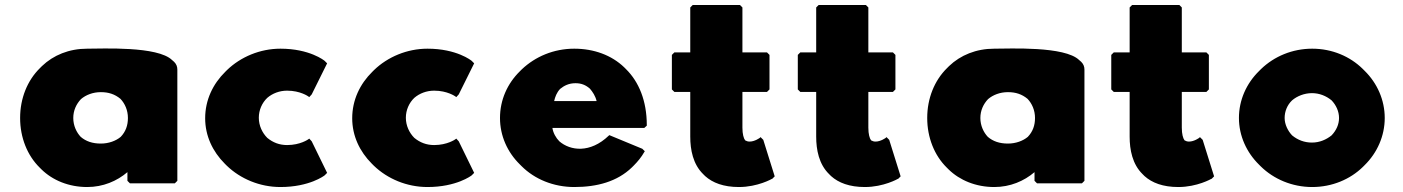

<svg xmlns="http://www.w3.org/2000/svg" viewBox="-20 -731 5649 773"><path d="M306 -332C326 -349 354 -360 386 -360C417 -360 442 -352 465 -333C483 -314 495 -287 495 -256C495 -226 486 -201 466 -180C447 -164 418 -153 386 -153C352 -153 326 -162 305 -180C288 -198 275 -225 275 -256C275 -286 287 -312 306 -332ZM681 -482 673 -489C615 -546 392 -535 331 -535C258 -535 195 -509 149 -465L141 -457C90 -407 61 -335 61 -256C61 -177 90 -105 140 -56L147 -49C192 -5 257 22 331 22C395 22 451 -2 493 -38V-3L503 7H684L694 -3V-451C694 -463 690 -473 681 -482Z M1136 -366C1189 -366 1221 -343 1221 -343L1225 -340L1235 -351L1297 -476L1287 -486C1286 -487 1227 -535 1109 -535C1027 -535 949 -502 894 -449L887 -442C837 -393 806 -328 806 -255C806 -184 836 -121 885 -72L893 -64C948 -11 1026 22 1109 22C1226 22 1286 -24 1287 -25L1297 -35L1235 -162L1225 -173L1221 -170C1221 -170 1189 -147 1136 -147C1105 -147 1079 -157 1056 -176C1036 -196 1022 -225 1022 -257C1022 -288 1035 -317 1056 -337C1077 -355 1105 -366 1136 -366Z M1728 -366C1781 -366 1813 -343 1813 -343L1817 -340L1827 -351L1889 -476L1879 -486C1878 -487 1819 -535 1701 -535C1619 -535 1541 -502 1486 -449L1479 -442C1429 -393 1398 -328 1398 -255C1398 -184 1428 -121 1477 -72L1485 -64C1540 -11 1618 22 1701 22C1818 22 1878 -24 1879 -25L1889 -35L1827 -162L1817 -173L1813 -170C1813 -170 1781 -147 1728 -147C1697 -147 1671 -157 1648 -176C1628 -196 1614 -225 1614 -257C1614 -288 1627 -317 1648 -337C1669 -355 1697 -366 1728 -366Z M2235 -373C2251 -386 2270 -396 2297 -396C2320 -396 2338 -389 2355 -374C2366 -361 2377 -345 2382 -324H2211C2215 -341 2221 -358 2235 -373ZM2431 -185C2356 -113 2276 -124 2232 -162C2218 -176 2207 -196 2204 -216H2574L2584 -225V-228C2584 -325 2552 -402 2500 -453L2493 -460C2442 -509 2371 -535 2292 -535C2209 -535 2135 -503 2081 -452L2073 -444C2023 -395 1993 -329 1993 -256C1993 -184 2023 -118 2073 -69L2080 -62C2132 -10 2208 22 2292 22C2384 22 2465 0 2524 -57L2532 -65C2547 -80 2562 -98 2574 -119L2576 -122L2566 -132L2433 -187Z M2695 -520 2685 -510V-371L2695 -361H2759V-181C2759 -128 2770 -70 2811 -30L2819 -22C2849 5 2893 22 2955 22C3031 22 3088 -11 3088 -11H3089L3099 -21L3053 -168L3042 -179L3039 -176C3039 -176 3019 -161 2998 -161C2991 -161 2985 -163 2980 -166C2974 -174 2969 -191 2969 -217V-361H3068L3078 -371V-510L3068 -520H2969V-701L2959 -711H2769L2759 -701V-520Z M3202 -520 3192 -510V-371L3202 -361H3266V-181C3266 -128 3277 -70 3318 -30L3326 -22C3356 5 3400 22 3462 22C3538 22 3595 -11 3595 -11H3596L3606 -21L3560 -168L3549 -179L3546 -176C3546 -176 3526 -161 3505 -161C3498 -161 3492 -163 3487 -166C3481 -174 3476 -191 3476 -217V-361H3575L3585 -371V-510L3575 -520H3476V-701L3466 -711H3276L3266 -701V-520Z M3958 -332C3978 -349 4006 -360 4038 -360C4069 -360 4094 -352 4117 -333C4135 -314 4147 -287 4147 -256C4147 -226 4138 -201 4118 -180C4099 -164 4070 -153 4038 -153C4004 -153 3978 -162 3957 -180C3940 -198 3927 -225 3927 -256C3927 -286 3939 -312 3958 -332ZM4333 -482 4325 -489C4267 -546 4044 -535 3983 -535C3910 -535 3847 -509 3801 -465L3793 -457C3742 -407 3713 -335 3713 -256C3713 -177 3742 -105 3792 -56L3799 -49C3844 -5 3909 22 3983 22C4047 22 4103 -2 4145 -38V-3L4155 7H4336L4346 -3V-451C4346 -463 4342 -473 4333 -482Z M4464 -520 4454 -510V-371L4464 -361H4528V-181C4528 -128 4539 -70 4580 -30L4588 -22C4618 5 4662 22 4724 22C4800 22 4857 -11 4857 -11H4858L4868 -21L4822 -168L4811 -179L4808 -176C4808 -176 4788 -161 4767 -161C4760 -161 4754 -163 4749 -166C4743 -174 4738 -191 4738 -217V-361H4837L4847 -371V-510L4837 -520H4738V-701L4728 -711H4538L4528 -701V-520Z M5262 -356C5292 -356 5319 -345 5341 -327C5359 -308 5371 -283 5371 -256C5371 -230 5360 -206 5341 -186C5320 -169 5293 -157 5262 -157C5232 -157 5205 -167 5182 -186C5165 -204 5152 -230 5152 -256C5152 -282 5162 -308 5182 -327C5202 -344 5231 -356 5262 -356ZM5049 -68 5056 -61C5108 -10 5182 22 5263 22C5343 22 5416 -9 5467 -59L5474 -66C5525 -116 5555 -184 5555 -256C5555 -328 5525 -396 5474 -446L5466 -454C5415 -504 5343 -535 5263 -535C5183 -535 5110 -504 5057 -453L5049 -445C4998 -395 4968 -328 4968 -256C4968 -184 4999 -117 5049 -68Z"/></svg>

Font: Hussar Woodtype
Style: Ultra
Weight: 900
Foundry: Cannot Into Space Fonts
Version: Version 1.07